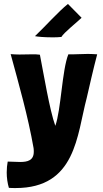

<svg xmlns="http://www.w3.org/2000/svg" viewBox="-20 -774 523 972"><path d="M291 -587C301 -607 374 -665 392 -683L393 -684L324 -754C277 -717 203 -634 157 -591C169 -588 206 -585 243 -585C260 -585 277 -585 291 -587ZM25 177C37 178 48 178 59 178C365 178 369 -90 419 -278C435 -347 451 -419 472 -499C456 -500 440 -501 425 -501C389 -501 358 -498 326 -499C294 -419 289 -217 260 -137C231 -217 201 -401 182 -497C170 -499 157 -499 143 -499C122 -499 100 -498 78 -498C63 -498 48 -499 34 -500C75 -349 122 -185 150 -24C151 -17 151 -11 151 -6C151 38 120 46 82 46C62 46 40 44 19 44C16 60 14 79 14 99C14 126 18 154 25 177Z"/></svg>

Font: HEYCLAY
Style: Regular
Weight: 400
Designer: Marcelo Magalhaes
Foundry: Marcelo Magalhães
Version: Version 1.300;hotconv 1.0.109;makeotfexe 2.5.65596